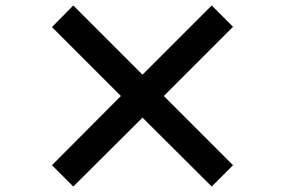

<svg xmlns="http://www.w3.org/2000/svg" viewBox="-20 -732 1040 702"><path d="M754 -50 501 -302 248 -50 170 -128 422 -381 170 -633 248 -712 501 -459 754 -712 832 -634 579 -381 832 -128Z"/></svg>

Font: Noto Sans KR ExtraBold
Style: Regular
Weight: 800
Designer: Ryoko NISHIZUKA  (kana, bopomofo & ideographs); Paul D. Hunt (Latin, Greek & Cyrillic); Sandoll Communications , Soo-you
Foundry: Adobe
Version: Version 2.004-H2;hotconv 1.0.118;makeotfexe 2.5.65603